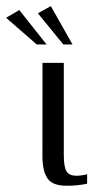

<svg xmlns="http://www.w3.org/2000/svg" viewBox="-85 -605 313 629"><path d="M132.7 3.5Q86.3 3.5 70.1 -21.3Q54 -46 54 -93.7L54.2 -399H124V-98Q124 -57.5 133.1 -43.3Q142.2 -29.2 165.5 -29.2Q174.3 -29.2 185.6 -31Q196.9 -32.7 200.4 -34.5V-3.3Q196.9 -2.3 188.5 -0.8Q180.1 0.7 166.4 2.1Q152.8 3.5 132.7 3.5ZM35.4 -459.3 -65 -546.8 -21.8 -572.1 67.7 -459.3ZM122.5 -459.3 39.1 -561.5 81.5 -585 152.5 -459.3Z"/></svg>

Font: Genos Thin
Style: Regular
Weight: 100
Designer: Robert E. Leuschke
Foundry: Robert E. Leuschke
Version: Version 1.010